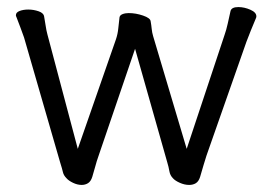

<svg xmlns="http://www.w3.org/2000/svg" viewBox="-20 -505 770 543"><path d="M615 -406Q620 -420 624 -438Q628 -456 632 -474Q635 -485 654 -485Q671 -485 688 -477.5Q705 -470 705 -459Q705 -456 704 -454Q697 -438 689.5 -419Q682 -400 677 -387L564 -65Q560 -53 555.5 -37.5Q551 -22 546 -5Q542 8 534 13Q526 18 515 18Q502 18 488.5 12Q475 6 469 -1Q461 -9 459 -21Q457 -33 453 -46L362 -367L259 -65Q253 -48 249.5 -34.5Q246 -21 241 -5Q237 8 229 13Q221 18 211 18Q199 18 186.5 12Q174 6 168 -1Q160 -9 158 -18Q156 -27 150 -46L48 -399Q44 -410 38 -426.5Q32 -443 26 -458Q25 -459 25 -462Q25 -470 35.5 -474Q46 -478 60 -478Q75 -478 89.5 -473Q104 -468 105 -457Q107 -447 109 -433Q111 -419 114 -408L200 -84L308 -394Q313 -409 314.5 -424.5Q316 -440 318 -456Q319 -462 326.5 -465Q334 -468 344 -468Q364 -468 384.5 -461Q405 -454 406 -445Q408 -434 409 -423.5Q410 -413 413 -403L508 -84Z"/></svg>

Font: Klee One SemiBold
Style: Regular
Weight: 600
Designer: Fontworks Inc.
Foundry: Fontworks Inc.
Version: Version 1.00;January 12, 2022;FontCreator 13.0.0.2683 64-bit